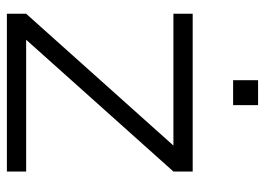

<svg xmlns="http://www.w3.org/2000/svg" viewBox="-126 -644 770 558"><g transform="rotate(90 259.0 -365.0)"><path d="M285.5 -657.5V-730H213V-657.5ZM478.5 0V-56H95.5L478.5 -484V-540H20V-484H403L20 -56V0Z"/></g></svg>

Font: Vela Sans Light
Style: Regular
Weight: 300
Designer: Principal design: Mikhail Sharanda - project Manrope.
Design modification: Ravid Balaliev
Foundry: Mikhail Sharanda
Version: Version 1.001